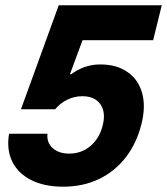

<svg xmlns="http://www.w3.org/2000/svg" viewBox="-20 -695 631 725"><path d="M218.3 10Q147.5 10 97.9 -15Q48.3 -40 26.2 -85Q4.2 -130 14.2 -190H159.2Q155.8 -156.7 178.8 -135.8Q201.7 -115 241.7 -115Q288.3 -115 322.5 -144.6Q356.7 -174.2 368.3 -223.3Q380 -271.7 358.8 -301.7Q337.5 -331.7 290.8 -331.7Q261.7 -331.7 234.6 -318.8Q207.5 -305.8 188.3 -282.5H59.2L201.7 -675H590.8L558.3 -543.3H291.7L244.2 -415H249.2Q299.2 -451.7 358.3 -451.7Q420.8 -451.7 461.7 -422.9Q502.5 -394.2 516.7 -343.8Q530.8 -293.3 514.2 -226.7Q495.8 -153.3 454.2 -100Q412.5 -46.7 352.5 -18.3Q292.5 10 218.3 10Z"/></svg>

Font: Funnel Sans Light ExtraBold
Style: Italic
Weight: 800
Italic angle: -14.036°
Version: Version 1.000